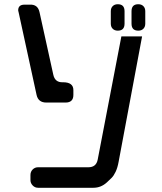

<svg xmlns="http://www.w3.org/2000/svg" viewBox="-20 -783 768 908"><path d="M554 -611 442 -28Q435 8 398 8H160Q145 8 134.5 18.5Q124 29 124 45V69Q124 83 134.5 94Q145 105 160 105H422Q458 105 486 79L508 58Q518 48 527 29Q536 10 541 -18L652 -611ZM153 -334Q161 -298 199 -298H290Q327 -298 327 -334V-357Q327 -394 278 -394Q240 -392 232 -430L167 -725Q159 -763 121 -761H96Q66 -761 66 -734Q66 -733 66.5 -731Q67 -729 68 -725ZM634 -638Q649 -638 658 -647Q667 -656 667 -671V-730Q667 -745 658 -754Q649 -763 634 -763Q602 -763 602 -730V-671Q602 -638 634 -638ZM537 -638Q569 -638 569 -671V-730Q569 -763 537 -763Q522 -763 513 -754Q504 -745 504 -730V-671Q504 -656 513 -647Q522 -638 537 -638Z"/></svg>

Font: WD-XL Lubrifont TC
Style: Regular
Weight: 400
Designer: [WD-XL Lubrifont] Copyright 2020-2022 (c) NightFurySL2001, Skr-ZERO; [ZCOOL QingKe HuangYou] Copyright 2018-2022 (c) The
Version: Version 2.001;hotconv 1.1.1;makeotfexe 2.6.0